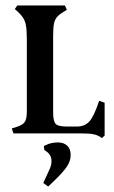

<svg xmlns="http://www.w3.org/2000/svg" viewBox="-20 -487 416 701"><path d="M34 -454 43 -467H217L224 -451Q201 -438 191 -428Q181 -418 177.5 -403Q174 -388 174 -356V-77Q174 -45 183 -35Q192 -25 223 -25H261Q290 -25 307 -44.5Q324 -64 342 -119L362 -112V8L352 17Q339 7 323 3.5Q307 0 275 0H29L23 -18Q48 -25 59 -31.5Q70 -38 74 -49Q78 -60 78 -83V-338Q78 -374 75 -392.5Q72 -411 63 -424Q54 -437 34 -454ZM192 33Q212 33 225 44.5Q238 56 238 79Q238 101 224 121.5Q210 142 181 170L156 194L138 181L161 131Q168 116 168 101Q168 80 151 67L142 61L140 46L147 43Q166 33 192 33Z"/></svg>

Font: Katibeh
Style: Regular
Weight: 400
Designer: Arabic design by Kourosh Beigpour, Latin design by Eduardo Tunni, engineering by Lasse Fister
Version: Version 1.000